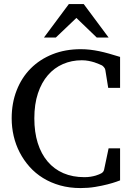

<svg xmlns="http://www.w3.org/2000/svg" viewBox="-20 -936 667 972"><path d="M587.9 -22.9Q585.9 -22 568.8 -15.9Q551.8 -9.8 524.4 -2.7Q497.1 4.4 461.7 10.3Q426.3 16.1 388.2 16.1Q332 16.1 284.4 2.7Q236.8 -10.7 198 -34.7Q159.2 -58.6 129.6 -91.8Q100.1 -125 79.8 -164.1Q59.6 -203.1 49.3 -247.1Q39.1 -291 39.1 -336.9Q39.1 -414.6 64.5 -479Q89.8 -543.5 135.7 -589.6Q181.6 -635.7 246.1 -661.4Q310.5 -687 389.2 -687Q413.6 -687 436.3 -684.3Q459 -681.6 482.4 -676.8Q505.9 -671.9 531.7 -664.6Q557.6 -657.2 587.9 -647.9V-491.2H527.8L513.2 -582Q512.2 -588.9 506.3 -595.7Q500.5 -602.5 496.1 -605Q490.2 -607.4 480.7 -611.8Q471.2 -616.2 458 -620.4Q444.8 -624.5 428.7 -627.7Q412.6 -630.9 394 -630.9Q342.8 -630.9 298.8 -611.8Q254.9 -592.8 222.7 -555.7Q190.4 -518.6 172.1 -463.6Q153.8 -408.7 153.8 -336.9Q153.8 -267.1 171.1 -211.9Q188.5 -156.7 221.2 -118.2Q253.9 -79.6 300.8 -59.3Q347.7 -39.1 407.2 -39.1Q424.8 -39.1 439.2 -41.5Q453.6 -43.9 464.4 -47.1Q475.1 -50.3 481 -53Q486.8 -55.7 487.8 -56.2Q495.6 -59.1 500.5 -64.5Q505.4 -69.8 506.8 -76.2L529.8 -185.1H587.9ZM469.7 -746.1 366.7 -845.2 262.7 -746.1H202.6L328.6 -915.5H403.8L529.8 -746.1Z"/></svg>

Font: Charis SIL APac
Style: Regular
Weight: 400
Foundry: SIL International
Version: Version 5.000